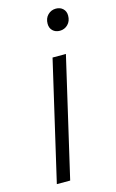

<svg xmlns="http://www.w3.org/2000/svg" viewBox="-109 -733 469 778"><g transform="rotate(-15 125.0 -344.0)"><path d="M201 -500 85 0H29L145 -500ZM202 -597Q184 -597 172.5 -608Q161 -619 161 -637Q161 -660 175 -674Q189 -688 209 -688Q227 -688 238.5 -677Q250 -666 250 -648Q250 -625 236 -611Q222 -597 202 -597Z"/></g></svg>

Font: Kantumruy Pro Light
Style: Italic
Weight: 300
Italic angle: -13°
Version: Version 1.002